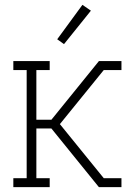

<svg xmlns="http://www.w3.org/2000/svg" viewBox="-20 -772 540 792"><path d="M35 0V-37H90V-483H35V-520H185V-483H130V-278H192L388 -520H481V-483H408L227 -260L408 -37H481V0H388L311 -95L192 -242H130V-37H185V0ZM244 -590 216 -610 320 -752 355 -728Z"/></svg>

Font: Iosevka Curly Slab Extralight
Style: Regular
Weight: 200
Monospace: yes
Designer: Belleve Invis
Foundry: Belleve Invis
Version: Version 22.1.2; ttfautohint (v1.8.4)